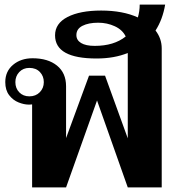

<svg xmlns="http://www.w3.org/2000/svg" viewBox="-20 -817 782 837"><path d="M658 -684Q685 -649 685 -606V0H537L403 -379L268 0H120V-362Q115 -361 105 -361Q85 -361 61 -370.5Q37 -380 20 -402Q3 -424 3 -459Q3 -506 37 -534.5Q71 -563 122 -563Q189 -563 228.5 -531Q268 -499 268 -441V-215L368 -487H438L537 -214V-586Q478 -562 401 -562Q220 -562 220 -663Q220 -715 274.5 -743Q329 -771 421 -771Q515 -771 581 -741Q589 -768 589 -797H700Q689 -732 658 -684ZM528 -658Q514 -687 480.5 -702.5Q447 -718 408 -718Q366 -718 339.5 -704.5Q313 -691 313 -664Q313 -642 333.5 -629.5Q354 -617 393 -617Q477 -617 528 -658ZM171 -459Q171 -485 154 -503Q137 -521 108 -521Q81 -521 64 -503Q47 -485 47 -459Q47 -432 64 -414.5Q81 -397 108 -397Q136 -397 153.5 -415Q171 -433 171 -459Z"/></svg>

Font: Taviraj SemiBold
Style: Regular
Weight: 600
Designer: Katatrad Team
Foundry: CadsonDemak
Version: Version 1.001